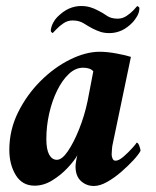

<svg xmlns="http://www.w3.org/2000/svg" viewBox="-20 -610 517 638"><path d="M249 -590Q266 -590 279.5 -586Q293 -582 306 -575Q322 -567 335.5 -557.5Q349 -548 371 -548Q387 -548 400.5 -557Q414 -566 423.5 -576Q433 -586 436 -590Q438 -589 441 -587Q444 -585 443 -579Q442 -567 435.5 -556Q429 -545 422 -537Q403 -517 383.5 -508.5Q364 -500 344 -500Q327 -500 314.5 -504Q302 -508 288 -515Q273 -523 258 -532.5Q243 -542 221 -542Q205 -542 191.5 -533Q178 -524 168.5 -514Q159 -504 155 -500Q153 -501 150.5 -503.5Q148 -506 149 -512Q151 -524 157 -535Q163 -546 170 -553Q190 -573 209.5 -581.5Q229 -590 249 -590ZM311 -438Q337 -438 368.5 -432Q400 -426 415 -421L354 -129Q353 -126 352 -113.5Q351 -101 351 -97Q351 -90 354 -83Q357 -76 364 -76Q375 -76 391 -90Q407 -104 420 -118.5Q433 -133 434 -136Q439 -136 443 -125Q447 -114 447 -109Q441 -97 423.5 -78Q406 -59 383 -39Q360 -19 336 -5.5Q312 8 292 8Q267 8 249 -8.5Q231 -25 231 -57Q231 -60 231.5 -65Q232 -70 233 -75Q234 -81 235 -86Q236 -91 237 -94Q227 -76 204.5 -52Q182 -28 153.5 -10.5Q125 7 95 7Q54 7 32.5 -28Q11 -63 11 -112Q11 -178 40 -236.5Q69 -295 114.5 -340.5Q160 -386 212.5 -412Q265 -438 311 -438ZM256 -385Q231 -385 209 -364.5Q187 -344 170 -309.5Q153 -275 143.5 -233Q134 -191 134 -148Q134 -113 143.5 -96Q153 -79 169 -79Q186 -79 205.5 -107.5Q225 -136 243 -181Q261 -226 271 -274L290 -373Q280 -385 256 -385Z"/></svg>

Font: Amiri
Style: Bold Italic
Weight: 700
Italic angle: 10°
Designer: Khaled Hosny
Version: Version 0.113